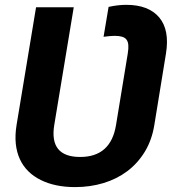

<svg xmlns="http://www.w3.org/2000/svg" viewBox="-20 -757 708 787"><path d="M47.9 -244.7 127.8 -727.3H282.3L202.4 -244.7Q181.1 -113.6 308.6 -113.6Q434.3 -113.6 455.6 -244.7L503.6 -536.9Q507.1 -557.9 506 -571.9Q505 -585.9 498.6 -594.5Q492.2 -603 480.1 -606.5Q468 -610.1 449.6 -610.1Q440.3 -610.1 429.2 -609Q418 -608 404.5 -606.2L425.1 -728.7Q463.1 -737.2 497.9 -737.2Q588.8 -737.2 632.5 -685.7Q676.1 -633.9 660.2 -536.9L612.6 -244.7Q602.6 -182.9 573.7 -135.3Q544.7 -87.7 501.8 -55.4Q458.8 -23.1 404.1 -6.6Q349.4 9.9 288 9.9Q205.6 9.9 147 -19.2Q117.5 -33.7 95.9 -55.2Q74.2 -76.7 61.3 -104.9Q48.3 -133.2 44.7 -168.1Q41.2 -203.1 47.9 -244.7Z"/></svg>

Font: Inter P
Style: Bold Italic
Weight: 700
Italic angle: 9.39999°
Designer: Rasmus Andersson
Foundry: rsms
Version: Version 3.018;git-588b23468